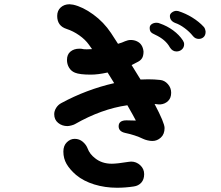

<svg xmlns="http://www.w3.org/2000/svg" viewBox="-20 -851 1040 903"><path d="M887 -682Q871 -702 848 -719Q825 -736 804 -743Q779 -753 779 -776Q779 -785 788 -792Q797 -799 808 -800Q815 -800 818 -799Q853 -788 884.5 -768.5Q916 -749 938 -725Q945 -718 947 -702Q947 -685 937.5 -676.5Q928 -668 915 -668Q898 -668 887 -682ZM779 -628Q759 -665 709 -688Q695 -694 689.5 -700.5Q684 -707 684 -720Q684 -731 693.5 -737.5Q703 -744 716 -744Q725 -744 731 -741Q766 -729 794.5 -708Q823 -687 840 -661Q846 -652 846 -643Q846 -628 835.5 -618.5Q825 -609 810 -609Q791 -609 779 -628ZM726 -360 707 -362Q754 -273 754 -249Q754 -220 736.5 -204Q719 -188 697 -188Q686 -188 673.5 -191Q661 -194 653 -198Q616 -216 568 -226Q538 -233 538 -257Q538 -285 575 -285Q603 -285 619 -284Q611 -300 579 -356Q458 -339 332 -267Q327 -264 315.5 -261Q304 -258 297 -258Q272 -258 253.5 -273Q235 -288 235 -314Q235 -329 244 -343.5Q253 -358 268 -366Q386 -430 517 -460L486 -510Q441 -500 407 -500Q355 -500 333 -509Q315 -516 305 -532.5Q295 -549 295 -569Q295 -595 311.5 -608.5Q328 -622 353 -622Q363 -622 366 -621Q372 -619 388 -619Q404 -619 413 -620L398 -641Q381 -665 352.5 -685Q324 -705 293 -715Q249 -729 249 -776Q249 -801 265.5 -816Q282 -831 307 -831Q312 -831 324 -829Q369 -819 418.5 -783Q468 -747 502 -696L535 -645Q556 -651 568 -657Q582 -663 595 -663Q611 -663 624.5 -656.5Q638 -650 645 -639Q653 -627 655 -609Q655 -590 649 -579Q643 -568 630 -561Q626 -559 599 -545L641 -477Q653 -478 677 -478Q706 -478 733 -475Q754 -473 769.5 -455.5Q785 -438 785 -415Q785 -390 770.5 -376Q756 -362 735 -360ZM658 -32Q658 -7 644.5 8Q631 23 609 26Q570 32 530 32Q474 32 423.5 16.5Q373 1 338 -28Q308 -54 293 -80Q278 -106 278 -138Q278 -166 294.5 -182Q311 -198 331 -198Q353 -198 369 -184.5Q385 -171 392 -153Q402 -126 427 -107Q459 -81 506 -81Q530 -81 586 -90Q590 -91 597 -91Q621 -91 639.5 -74Q658 -57 658 -32Z"/></svg>

Font: Tsukimi Rounded
Style: Bold
Weight: 700
Designer: Takashi Funayama
Foundry: Takashi Funayama
Version: Version 1.032; ttfautohint (v1.8.3)